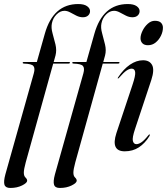

<svg xmlns="http://www.w3.org/2000/svg" viewBox="-46 -741 827 951"><path d="M66.5 -430.5Q66.5 -434 72 -434H136.5L176 -574Q217.5 -721 341.5 -721Q370.5 -721 385.2 -710.5Q400 -700 400 -686Q400 -673 390.5 -664.2Q381 -655.5 364.5 -655.5Q348 -655.5 332.2 -663.5Q316.5 -671.5 301.8 -679.5Q287 -687.5 273.5 -687.5Q252 -687.5 234 -669.2Q216 -651 211 -625.5Q206.5 -603.5 214.2 -576.2Q222 -549 228.8 -520.5Q235.5 -492 229 -466.5L220 -434H295.5Q300.5 -434 300.5 -431Q300.5 -426 292.5 -426H217.5L81.5 63Q72 98 72 114Q72 130.5 80.2 138.2Q88.5 146 88.5 154Q88.5 165 63.5 177.5Q38.5 190 5 190Q-18.5 190 -23.8 174.2Q-29 158.5 -19.5 123L121.5 -378Q128.5 -403 119.5 -414Q110.5 -425 72.5 -426Q66.5 -426 66.5 -430.5ZM312 -430.5Q312 -434 317.5 -434H382L421.5 -574Q463 -721 587 -721Q616 -721 630.8 -710.5Q645.5 -700 645.5 -686Q645.5 -673 636 -664.2Q626.5 -655.5 610 -655.5Q593.5 -655.5 577.8 -663.5Q562 -671.5 547.2 -679.5Q532.5 -687.5 519 -687.5Q497.5 -687.5 479.5 -669.2Q461.5 -651 456.5 -625.5Q452 -603.5 459.8 -576.2Q467.5 -549 474.2 -520.5Q481 -492 474.5 -466.5L465.5 -434H541Q546 -434 546 -431Q546 -426 538 -426H463L327 63Q317.5 98 317.5 114Q317.5 130.5 325.8 138.2Q334 146 334 154Q334 165 309 177.5Q284 190 250.5 190Q227 190 221.8 174.2Q216.5 158.5 226 123L367 -378Q374 -403 365 -414Q356 -425 318 -426Q312 -426 312 -430.5ZM687 -517Q668.5 -517 659.2 -526.8Q650 -536.5 650 -551.5Q650 -568 659.8 -588.2Q669.5 -608.5 685.8 -623.2Q702 -638 721 -638Q742.5 -638 751.8 -628Q761 -618 761 -604Q761 -584 751.2 -564Q741.5 -544 725 -530.5Q708.5 -517 687 -517ZM623 -102.5Q608 -58 612.2 -42.5Q616.5 -27 629.5 -27Q640.5 -27 654.2 -36Q668 -45 688.5 -70.5Q692.5 -76 695 -75Q698 -74 694 -66.5Q672 -31 641.8 -11.2Q611.5 8.5 572 8.5Q501.5 8.5 530.5 -81.5L610 -320Q626 -367.5 623.5 -384.2Q621 -401 606 -401Q595.5 -401 581.2 -391.8Q567 -382.5 544 -356Q540.5 -351.5 538 -352.5Q535.5 -353 539 -358Q565.5 -398.5 597.5 -420.5Q629.5 -442.5 662.5 -442.5Q694.5 -442.5 707.2 -419.2Q720 -396 703.5 -345Z"/></svg>

Font: Fraunces 144pt S000
Style: Italic
Weight: 400
Italic angle: -16°
Version: Version 1.000; ttfautohint (v1.8.3)